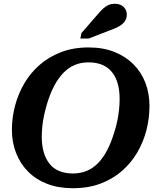

<svg xmlns="http://www.w3.org/2000/svg" viewBox="-20 -979 848 1016"><path d="M365 17Q290 17 230 -6Q170 -29 128.5 -71Q87 -113 65 -169.5Q43 -226 43 -292Q43 -356 59.5 -419Q76 -482 108.5 -537.5Q141 -593 189.5 -635.5Q238 -678 303 -703Q368 -728 449 -728Q525 -728 584.5 -704.5Q644 -681 686 -639Q728 -597 749.5 -540.5Q771 -484 771 -418Q771 -354 755 -291Q739 -228 706.5 -172.5Q674 -117 625.5 -74.5Q577 -32 512 -7.5Q447 17 365 17ZM448 -649Q408 -649 375 -635Q342 -621 315 -593Q288 -565 266.5 -524Q245 -483 229 -430Q220 -400 213.5 -370Q207 -340 204 -311Q201 -282 201 -255Q201 -209 211.5 -173.5Q222 -138 242 -112.5Q262 -87 293.5 -74Q325 -61 366 -61Q406 -61 439.5 -75Q473 -89 500 -117Q527 -145 548 -186Q569 -227 585 -280Q595 -311 601 -340.5Q607 -370 610 -399Q613 -428 613 -455Q613 -501 603 -536.5Q593 -572 572.5 -597.5Q552 -623 521 -636Q490 -649 448 -649ZM496 -902Q511 -920 525 -933Q539 -946 554 -952.5Q569 -959 588 -959Q617 -959 634 -942.5Q651 -926 651 -902Q651 -881 640 -865.5Q629 -850 608 -838.5Q587 -827 555 -816L449 -775H405L411 -804Z"/></svg>

Font: Roboto Serif SemiBold
Style: Italic
Weight: 600
Italic angle: -10°
Version: Version 1.007